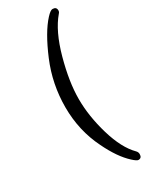

<svg xmlns="http://www.w3.org/2000/svg" viewBox="-244 -847 839 1063"><g transform="rotate(-30 175.0 -316.0)"><path d="M299 165Q289 165 264 142Q206 89 157 -13Q94 -140 94 -289Q94 -437 150.5 -571.5Q207 -706 266 -770Q291 -797 304 -797Q329 -797 329 -774Q329 -764 322 -757Q258 -682 219.5 -541.5Q181 -401 181 -292Q181 -182 216.5 -62Q252 58 311 117Q321 127 321 140Q321 165 299 165Z"/></g></svg>

Font: LXGW WenKai Medium
Style: Regular
Weight: 500
Designer: LXGW / Fontworks Inc.
Foundry: LXGW / Fontworks Inc.
Version: Version 1.501; October 10, 2024